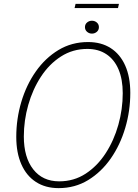

<svg xmlns="http://www.w3.org/2000/svg" viewBox="-20 -962 714 991"><path d="M282.5 9Q214.5 9 165.5 -22.8Q116.5 -54.5 90.2 -114Q64 -173.5 64 -255.5Q64 -348.5 90 -436Q116 -523.5 164.8 -593Q213.5 -662.5 281.8 -703.8Q350 -745 434.5 -745Q502.5 -745 551.2 -713.8Q600 -682.5 626.2 -623.8Q652.5 -565 652.5 -482.5Q652.5 -390 626.5 -302Q600.5 -214 551.8 -144Q503 -74 435 -32.5Q367 9 282.5 9ZM285.5 -26Q361.5 -26 422 -65.5Q482.5 -105 525.2 -170.8Q568 -236.5 590.8 -317.5Q613.5 -398.5 613.5 -481Q613.5 -552.5 591.8 -603.8Q570 -655 529 -682.2Q488 -709.5 431 -709.5Q355.5 -709.5 294.8 -670.5Q234 -631.5 191.2 -566Q148.5 -500.5 125.8 -420.2Q103 -340 103 -257.5Q103 -150 151.5 -88Q200 -26 285.5 -26ZM454.5 -788.5Q440 -788.5 429.2 -798Q418.5 -807.5 418.5 -822Q418.5 -836.5 429.2 -845.8Q440 -855 454.5 -855Q469 -855 479.8 -845.8Q490.5 -836.5 490.5 -822Q490.5 -807 479.8 -797.8Q469 -788.5 454.5 -788.5ZM365 -920.5 370 -942H594L589 -920.5Z"/></svg>

Font: Epilogue ExtraLight
Style: Italic
Weight: 250
Italic angle: -12°
Designer: Tyler Finck
Foundry: Etcetera Type Co
Version: Version 2.112